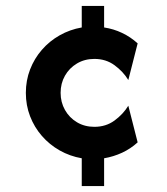

<svg xmlns="http://www.w3.org/2000/svg" viewBox="-20 -624 561 644"><path d="M254.2 0V-93.1Q214.6 -100 180.2 -119.4Q145.8 -138.9 120.5 -168.1Q95.1 -197.2 80.9 -234Q66.7 -270.8 66.7 -312.5Q66.7 -354.2 80.9 -391Q95.1 -427.8 120.5 -456.9Q145.8 -486.1 180.2 -505.6Q214.6 -525 254.2 -531.9V-604.2H329.2V-531.9Q361.1 -527.1 389.6 -513.5Q418.1 -500 441.7 -478.5L410.4 -355.6Q393.1 -384 364.2 -405.2Q335.4 -426.4 296.5 -426.4Q263.9 -426.4 238.2 -411.1Q212.5 -395.8 197.9 -370.1Q183.3 -344.4 183.3 -312.5Q183.3 -281.2 197.9 -255.2Q212.5 -229.2 238.2 -213.9Q263.9 -198.6 296.5 -198.6Q335.4 -198.6 364.2 -219.8Q393.1 -241 410.4 -269.4L441.7 -146.5Q418.1 -125 389.6 -111.8Q361.1 -98.6 329.2 -93.1V0Z"/></svg>

Font: Afacad Flux
Style: Bold
Weight: 700
Designer: Kristian Moeller
Foundry: Dicotype
Version: Version 1.100